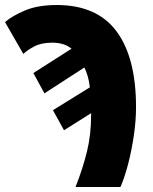

<svg xmlns="http://www.w3.org/2000/svg" viewBox="-40 -745 611 765"><path d="M261 0Q290 -74 306.5 -141Q323 -208 323 -286Q323 -288 323 -290Q323 -292 323 -294L215 -226L171 -306L318 -397Q315 -422 309.5 -441.5Q304 -461 296 -476L137 -373L93 -454L245 -551Q216 -575 168 -575Q124 -575 95.5 -559.5Q67 -544 53 -530L-20 -657Q9 -682 60 -703.5Q111 -725 186 -725Q346 -725 424 -620.5Q502 -516 502 -318Q502 -265 493.5 -206.5Q485 -148 471 -93.5Q457 -39 440 0Z"/></svg>

Font: Noto Sans SemiCondensed Black
Style: Regular
Weight: 900
Width: 4
Designer: Monotype Design Team
Foundry: Monotype Imaging Inc.
Version: Version 2.013; ttfautohint (v1.8.4.7-5d5b)